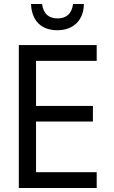

<svg xmlns="http://www.w3.org/2000/svg" viewBox="-20 -939 570 959"><path d="M266 -788C348 -788 398 -839 399 -919H345C338 -867 308 -847 267 -847C227 -847 197 -867 190 -919H135C138 -835 187 -788 266 -788ZM74 0H463V-79H160V-332H444V-410H160V-635H463V-714H74Z"/></svg>

Font: Noto Sans Mono Condensed
Style: Regular
Weight: 400
Width: 3
Designer: Monotype Design Team
Foundry: Monotype Imaging Inc.
Version: Version 2.014